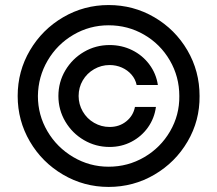

<svg xmlns="http://www.w3.org/2000/svg" viewBox="-20 -738 870 769"><path d="M418.9 -557.6Q467.8 -557.6 509.3 -537.1Q550.8 -516.6 578.1 -480Q605.5 -443.4 612.3 -397.5H527.3Q522.5 -420.9 506.8 -439Q491.2 -457 468.3 -467.3Q445.3 -477.5 418.9 -477.5Q385.7 -477.5 356.9 -460.9Q328.1 -444.3 311.5 -416Q294.9 -387.7 294.9 -353.5Q294.9 -320.3 311.5 -291.5Q328.1 -262.7 356.9 -246.1Q385.7 -229.5 418.9 -229.5Q458 -229.5 485.8 -252Q513.7 -274.4 520.5 -309.6H604.5Q598.6 -264.6 572.8 -228Q546.9 -191.4 506.8 -170.4Q466.8 -149.4 418.9 -149.4Q363.3 -149.4 316.4 -176.8Q269.5 -204.1 241.7 -251Q213.9 -297.9 213.9 -353.5Q213.9 -409.2 241.7 -456.1Q269.5 -502.9 316.4 -530.3Q363.3 -557.6 418.9 -557.6ZM50.8 -353.5Q50.8 -453.1 100.1 -536.6Q149.4 -620.1 232.9 -668.9Q316.4 -717.8 415 -717.8Q514.6 -717.8 598.1 -668.9Q681.6 -620.1 730.5 -536.6Q779.3 -453.1 779.3 -353.5Q780.3 -254.9 731.4 -171.4Q682.6 -87.9 598.6 -38.6Q514.6 10.7 415 10.7Q316.4 10.7 232.4 -38.6Q148.4 -87.9 99.6 -171.4Q50.8 -254.9 50.8 -353.5ZM698.2 -353.5Q698.2 -430.7 660.2 -496.1Q622.1 -561.5 557.1 -599.1Q492.2 -636.7 415 -636.7Q338.9 -636.7 273.9 -598.6Q209 -560.5 170.9 -495.6Q132.8 -430.7 131.8 -353.5Q131.8 -277.3 169.9 -212.4Q208 -147.5 273.4 -108.9Q338.9 -70.3 415 -70.3Q492.2 -70.3 557.6 -108.4Q623 -146.5 661.1 -211.9Q699.2 -277.3 698.2 -353.5Z"/></svg>

Font: Pretendard JP Variable
Style: Regular
Weight: 400
Designer: Base glyphs from Inter by Rasmus Andersson; Hangul glyphs from Noto Sans CJK(Source Han Sans) by Jang Soo-young and Kang
Foundry: Kil Hyung-jin
Version: Version 1.307;Glyphs 3.2 (3192)